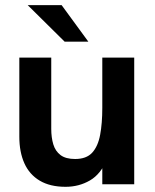

<svg xmlns="http://www.w3.org/2000/svg" viewBox="-20 -717 604 747"><path d="M235 9.8Q174.8 9.8 134.6 -14.1Q94.4 -38 74.8 -81.8Q55.2 -125.6 55.2 -185.2V-493H179.4V-215.8Q179.4 -181.8 187.4 -155.3Q195.4 -128.8 215.6 -113.6Q235.8 -98.4 272.2 -98.4Q316.2 -98.4 338.7 -123Q361.2 -147.6 369.6 -192.4Q378 -237.2 378 -297.2V-493H502.2V0H378V-106.8L395.4 -96.6Q372.6 -39.8 329.9 -15Q287.2 9.8 235 9.8ZM231.6 -554.8 87.8 -697H219.8L323.8 -554.8Z"/></svg>

Font: Hanken Grotesk
Style: Regular
Weight: 400
Designer: Alfredo Marco Pradil
Foundry: Hanken Design Co.
Version: Version 3.013